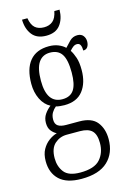

<svg xmlns="http://www.w3.org/2000/svg" viewBox="-143 -797 731 1102"><g transform="rotate(-15 223.0 -245.5)"><path d="M200 240Q112 240 69 199.5Q26 159 26 89Q26 48 41.5 20Q57 -8 80.5 -25.5Q104 -43 129 -50Q112 -58 98 -75.5Q84 -93 84 -123Q84 -152 99 -174Q114 -196 135 -212Q100 -230 80.5 -270.5Q61 -311 61 -361Q61 -450 100 -497Q139 -544 214 -544Q245 -544 269.5 -534Q294 -524 309 -509Q322 -524 341.5 -543.5Q361 -563 388 -563Q411 -563 422.5 -548.5Q434 -534 434 -514Q434 -495 425.5 -482Q417 -469 399 -469Q399 -490 393 -502Q387 -514 373 -514Q361 -514 351 -507Q341 -500 329 -486Q342 -466 351.5 -437.5Q361 -409 361 -364Q361 -288 324.5 -241Q288 -194 214 -194Q204 -194 188 -195.5Q172 -197 164 -200Q150 -189 139.5 -172Q129 -155 129 -130Q129 -104 145.5 -93Q162 -82 194 -82H271Q345 -82 376.5 -42Q408 -2 408 59Q408 142 356 191Q304 240 200 240ZM212 -230Q259 -230 280.5 -262.5Q302 -295 302 -365Q302 -441 280 -474Q258 -507 210 -507Q166 -507 142.5 -472.5Q119 -438 119 -364Q119 -230 212 -230ZM202 203Q286 203 320 164.5Q354 126 354 68Q354 17 331.5 -5Q309 -27 260 -27H182Q141 -27 110.5 0Q80 27 80 86Q80 135 106.5 169Q133 203 202 203ZM217 -606Q161 -606 133.5 -641Q106 -676 105 -731H137Q144 -690 164 -673Q184 -656 217 -656Q248 -656 268.5 -673Q289 -690 297 -731H328Q327 -676 300 -641Q273 -606 217 -606Z"/></g></svg>

Font: Noto Serif Condensed Light
Style: Regular
Weight: 300
Width: 3
Designer: Monotype Design Team
Foundry: Monotype Imaging Inc.
Version: Version 2.013